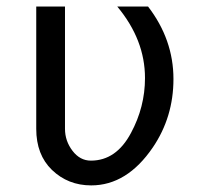

<svg xmlns="http://www.w3.org/2000/svg" viewBox="-20 -557 626 587"><path d="M90.8 -537.1H178.7V-163.1Q178.7 -126 201.7 -95.9Q224.6 -65.9 257.8 -65.9Q335.4 -65.9 380.4 -150.4Q423.3 -230 423.3 -318.4Q423.3 -435.5 338.4 -537.1H432.6Q510.3 -436 510.3 -315.4Q510.3 -199.2 447.3 -106.4Q368.2 9.8 258.8 9.8Q188 9.8 138.7 -37.6Q90.8 -84 90.8 -163.1Z"/></svg>

Font: Consola Mono
Style: Book
Weight: 400
Monospace: yes
Designer: Wojciech Kalinowski "wmk69" (wmk69@o2.pl)
Foundry: Wojciech Kalinowski "wmk69" (wmk69@o2.pl)
Version: Version 2.1.0